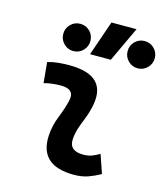

<svg xmlns="http://www.w3.org/2000/svg" viewBox="-118 -885 849 985"><g transform="rotate(15 306.5 -392.5)"><path d="M471.7 -129.4 505.4 -31.2Q475.6 -14.2 442.4 -2.2Q409.2 9.8 366.2 9.8Q180.7 9.8 190.9 -153.3Q194.3 -206.5 214.4 -255.9Q234.4 -305.2 245.1 -349.1Q262.2 -415.5 184.6 -415.5Q138.2 -415.5 95.2 -404.3L85 -513.7Q113.8 -522 142.6 -524.7Q171.4 -527.3 200.2 -527.3Q411.6 -527.3 367.2 -345.2Q359.4 -312 347.7 -283.4Q335.9 -254.9 326.4 -226.8Q316.9 -198.7 314.5 -166.5Q310.1 -102.5 385.3 -102.5Q409.7 -102.5 428 -108.6Q446.3 -114.7 471.7 -129.4ZM287.1 -609.4 351.1 -794.9H484.4L397.5 -609.4ZM199.2 -602.5Q169.4 -602.5 148.4 -623.8Q127.4 -645 127.4 -674.8Q127.4 -705.1 148.4 -726.1Q169.4 -747.1 199.2 -747.1Q229.5 -747.1 250.5 -726.1Q271.5 -705.1 271.5 -674.8Q271.5 -645 250.5 -623.8Q229.5 -602.5 199.2 -602.5ZM541 -602.5Q511.2 -602.5 490.2 -623.8Q469.2 -645 469.2 -674.8Q469.2 -705.1 490.2 -726.1Q511.2 -747.1 541 -747.1Q571.3 -747.1 592.3 -726.1Q613.3 -705.1 613.3 -674.8Q613.3 -645 592.3 -623.8Q571.3 -602.5 541 -602.5Z"/></g></svg>

Font: Cascadia Code NF SemiBold
Style: Italic
Weight: 600
Italic angle: -10°
Monospace: yes
Designer: Aaron Bell
Foundry: Saja Typeworks
Version: Version 2404.023; ttfautohint (v1.8.4)